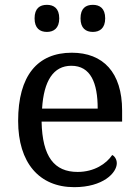

<svg xmlns="http://www.w3.org/2000/svg" viewBox="-20 -764 575 794"><path d="M174 -632C202 -632 225 -647 225 -688C225 -730 202 -744 174 -744C145 -744 123 -730 123 -688C123 -647 145 -632 174 -632ZM364 -632C392 -632 415 -647 415 -688C415 -730 392 -744 364 -744C335 -744 313 -730 313 -688C313 -647 335 -632 364 -632ZM287 10C406 10 463 -49 463 -89C463 -106 453 -119 444 -123C420 -87 370 -53 301 -53C205 -53 155 -115 152 -261H485V-307C485 -465 406 -546 277 -546C135 -546 55 -451 55 -264C55 -91 142 10 287 10ZM154 -315C161 -430 201 -492 275 -492C355 -492 384 -421 384 -315Z"/></svg>

Font: Noto Serif Thai
Style: Regular
Weight: 400
Designer: Monotype Design Team
Foundry: Monotype Imaging Inc.
Version: Version 1.901